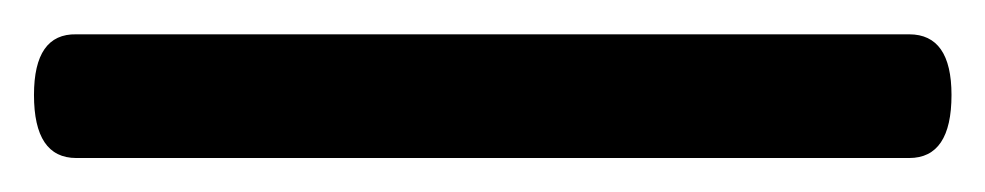

<svg xmlns="http://www.w3.org/2000/svg" viewBox="-40 75 580 113"><path d="M495.1 168H4.9Q-20 168 -20 130.9Q-20 94.7 4.9 95.2H495.1Q520 95.2 520 130.9Q520 168 495.1 168Z"/></svg>

Font: LXGW WenKai Screen R
Style: Regular
Weight: 400
Designer: Fontworks Inc.
Version: Version 1.235;May 31, 2022